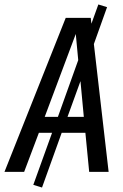

<svg xmlns="http://www.w3.org/2000/svg" viewBox="-49 -769 551 859"><path d="M333 -175H227L139 70L100 58L184 -175H125L59 0H-29L245 -689H357L360 -663L391 -749L430 -737L371 -572L437 0H350ZM210 -246 301 -500 290 -617 151 -246ZM326 -246 311 -406 253 -246Z"/></svg>

Font: Fira Sans Compressed
Style: Italic
Weight: 400
Width: 1
Italic angle: -8°
Designer: bBox Type GmbH & Carrois Corporate GbR & Edenspiekermann AG
Foundry: bBox Type GmbH & Carrois Corporate GbR & Edenspiekermann AG
Version: Version 4.301